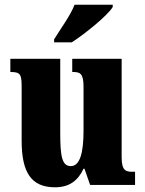

<svg xmlns="http://www.w3.org/2000/svg" viewBox="-20 -786 617 816"><path d="M210 -619V-606H285C344 -644 438 -721 459 -756V-766H297C280 -721 235 -660 210 -619ZM214 10C273 10 311 -17 335 -69H339L363 0H554V-56H544C515 -56 497 -60 497 -118V-536H287V-480H290C319 -480 335 -475 335 -418V-230C335 -138 320 -80 281 -80C243 -80 236 -123 236 -222V-536H24V-480H27C70 -480 72 -466 72 -409V-188C72 -54 112 10 214 10Z"/></svg>

Font: Noto Serif Devanagari ExtraCondensed Black
Style: Regular
Weight: 900
Width: 2
Designer: Universal Thirst, Indian Type Foundry and the Monotype Design Team
Foundry: Monotype Imaging Inc.
Version: Version 2.004